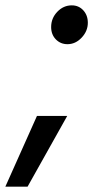

<svg xmlns="http://www.w3.org/2000/svg" viewBox="-89 -531 359 717"><path d="M163 -366Q137 -366 119.5 -384Q102 -402 102 -430Q102 -463 125 -487Q148 -511 179 -511Q205 -511 222 -492.5Q239 -474 239 -446Q239 -415 216 -390.5Q193 -366 163 -366ZM-69 166 49 -98H162L14 166Z"/></svg>

Font: Red Hat Text Medium
Style: Italic
Weight: 500
Italic angle: -12°
Designer: Pentagram, MCKL
Foundry: Pentagram, MCKL
Version: Version 1.023; ttfautohint (v1.8.3)